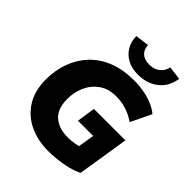

<svg xmlns="http://www.w3.org/2000/svg" viewBox="-257 -1097 1260 1260"><g transform="rotate(45 373.5 -466.5)"><path d="M407 11Q308 11 230.5 -26Q153 -63 108 -135Q63 -207 63 -312Q63 -397 90 -470.5Q117 -544 169.5 -599.5Q222 -655 299 -685.5Q376 -716 477 -716Q531 -716 577.5 -706.5Q624 -697 660.5 -680.5Q697 -664 719 -644L650 -501Q610 -530 564 -544.5Q518 -559 468 -559Q398 -559 350 -525.5Q302 -492 277.5 -437.5Q253 -383 253 -319Q253 -229 301.5 -186Q350 -143 435 -143Q464 -143 495.5 -148.5Q527 -154 559 -164L517 -97L545 -268H404L423 -397H715L658 -38Q621 -20 578.5 -9.5Q536 1 492.5 6Q449 11 407 11ZM467 -760Q411 -760 369.5 -782Q328 -804 305 -843.5Q282 -883 282 -932L378 -944Q379 -905 403.5 -882Q428 -859 474 -859Q518 -859 547.5 -882Q577 -905 585 -944L679 -932Q668 -853 611 -806.5Q554 -760 467 -760Z"/></g></svg>

Font: Nunito Sans 12pt Black
Style: Italic
Weight: 900
Italic angle: -9°
Designer: Vernon Adams
Foundry: Vernon Adams
Version: Version 3.101;gftools[0.9.27]